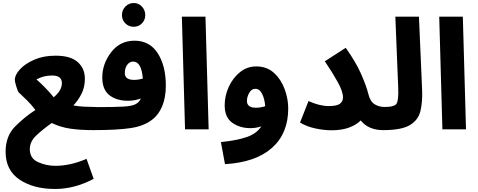

<svg xmlns="http://www.w3.org/2000/svg" viewBox="-20 -855 3156 1269"><path d="M599 327 552 195Q493 220 442.5 230.5Q392 241 347 241Q286 241 231.5 216.5Q177 192 177 131Q177 80 220.5 39.5Q264 -1 322 -42Q380 -14 445.5 -4.5Q511 5 596 5Q639 5 662 -16.5Q685 -38 685 -73Q685 -104 666.5 -126Q648 -148 606 -148Q571 -148 534.5 -150Q498 -152 465 -158Q498 -193 519.5 -236.5Q541 -280 541 -335Q541 -402 494 -444.5Q447 -487 347 -487Q267 -487 206.5 -460.5Q146 -434 112 -397Q78 -360 78 -327Q78 -315 88 -282.5Q98 -250 104 -244Q126 -224 156.5 -194Q187 -164 214 -128Q141 -81 79 -18Q17 45 17 148Q17 270 109 332Q201 394 344 394Q473 394 599 327ZM221 -330Q268 -356 324 -356Q389 -356 389 -306Q389 -279 374.5 -256Q360 -233 335 -212Q312 -241 282 -272Q252 -303 221 -330Z M987 -65Q1028 -96 1052 -153Q1076 -210 1076 -290Q1076 -420 1022.5 -503Q969 -586 869 -586Q773 -586 714.5 -509.5Q656 -433 656 -343Q656 -263 703 -226Q750 -189 826 -189Q870 -189 911 -204Q900 -179 877 -167Q854 -154 797 -150.5Q740 -147 607 -147L597 5Q755 5 844 -8.5Q933 -22 987 -65ZM805 -372Q805 -406 821 -427Q837 -448 860 -448Q915 -448 924 -336Q895 -327 866 -327Q805 -327 805 -372ZM864 -678Q896 -678 918 -700.5Q940 -723 940 -755Q940 -788 918 -811.5Q896 -835 864 -835Q831 -835 808.5 -811.5Q786 -788 786 -755Q786 -723 808.5 -700.5Q831 -678 864 -678Z M1203 0 1182 -745H1338L1359 0Z M1885 -138Q1885 -201 1861.5 -265.5Q1838 -330 1791 -373Q1744 -416 1674 -416Q1613 -416 1566 -378Q1519 -340 1492 -281Q1465 -222 1465 -159Q1465 -79 1515.5 -43.5Q1566 -8 1635 -8Q1673 -8 1707 -20Q1676 29 1609 51.5Q1542 74 1440 84L1467 230Q1670 218 1777.5 122.5Q1885 27 1885 -138ZM1612 -188Q1612 -214 1627 -241Q1642 -268 1668 -268Q1696 -268 1712.5 -234.5Q1729 -201 1733 -153Q1702 -143 1672 -143Q1612 -143 1612 -188Z M2513 5Q2558 5 2580.5 -16.5Q2603 -38 2603 -73Q2603 -104 2584.5 -126Q2566 -148 2523 -148Q2484 -148 2455 -166.5Q2426 -185 2414 -236Q2401 -288 2366.5 -366.5Q2332 -445 2265 -539L2127 -450Q2177 -376 2212 -313Q2247 -250 2247 -211Q2247 -185 2227 -169.5Q2207 -154 2153 -154Q2092 -154 2019 -187L1963 -45Q2008 -18 2064.5 -6Q2121 6 2172 6Q2239 6 2287.5 -12Q2336 -30 2364 -59Q2415 5 2513 5Z M2514 5Q2633 5 2688.5 -28Q2744 -61 2758.5 -120Q2773 -179 2770 -258L2749 -745H2593L2612 -274Q2615 -194 2601.5 -171Q2588 -148 2524 -148Z M2904 0 2883 -745H3039L3060 0Z"/></svg>

Font: Noto Sans Arabic Extra
Style: Regular
Weight: 800
Designer: Nadine Chahine - Monotype Design Team
Foundry: Monotype Imaging Inc.
Version: Version 1.902